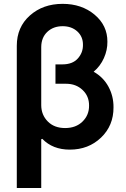

<svg xmlns="http://www.w3.org/2000/svg" viewBox="-20 -757 644 982"><path d="M300.3 -737.3Q397.9 -737.3 463.9 -681.9Q529.8 -626.5 529.3 -543.5Q529.8 -501 511.5 -460Q493.2 -418.9 459 -390.1Q508.3 -362.3 534.7 -313.7Q561 -265.1 560.5 -208Q561 -114.7 496.8 -53.2Q432.6 8.3 336.9 8.3Q249.5 8.3 196.3 -46.9L190.9 -44.9V204.6H65.9V-522.9Q65.9 -618.2 132.8 -677.7Q199.7 -737.3 300.3 -737.3ZM263.7 -328.6V-427.7H298.8Q351.1 -427.7 377.9 -457.8Q404.8 -487.8 404.3 -527.3Q404.8 -569.3 375.5 -596.2Q346.2 -623 300.3 -623Q252.9 -623 222.2 -594.2Q191.4 -565.4 190.9 -516.6V-218.3Q191.4 -168.9 224.6 -135.5Q257.8 -102.1 313 -102.1Q368.2 -102.1 402.1 -135.3Q436 -168.5 435.5 -216.8Q436 -265.1 402.3 -296.9Q368.7 -328.6 318.4 -328.6Z"/></svg>

Font: Interop SemBd
Style: Regular
Weight: 600
Designer: Rasmus Andersson, Google, Jang Haemin
Foundry: jhaemin
Version: Version 1.007